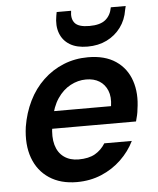

<svg xmlns="http://www.w3.org/2000/svg" viewBox="-53 -790 698 848"><g transform="rotate(-5 295.5 -366.0)"><path d="M254 12Q182 12 132 -21Q82 -54 60.5 -113Q39 -172 50 -251Q60 -312 85.5 -364Q111 -416 151 -454Q191 -492 241.5 -512.5Q292 -533 350 -533Q425 -533 473 -500.5Q521 -468 540 -411.5Q559 -355 548 -285Q547 -273 544 -259.5Q541 -246 537 -232H133L147 -309H433Q439 -350 427.5 -378Q416 -406 392 -421Q368 -436 333 -436Q297 -436 263.5 -418Q230 -400 206 -364.5Q182 -329 172 -275L167 -246Q159 -196 169 -160.5Q179 -125 205.5 -106Q232 -87 270 -87Q315 -87 343 -103Q371 -119 389 -148H511Q489 -103 451 -66.5Q413 -30 363 -9Q313 12 254 12ZM353 -580Q305 -580 274.5 -598.5Q244 -617 231.5 -650.5Q219 -684 227 -728L230 -744H294Q288 -709 304.5 -689.5Q321 -670 369 -670Q417 -670 440.5 -689.5Q464 -709 470 -744H536L532 -727Q525 -683 500.5 -650Q476 -617 438.5 -598.5Q401 -580 353 -580Z"/></g></svg>

Font: DM Sans 10pt SemiBold
Style: Italic
Weight: 600
Italic angle: -10°
Version: Version 4.004;gftools[0.9.30]